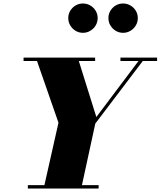

<svg xmlns="http://www.w3.org/2000/svg" viewBox="-20 -1080 920 1100"><path d="M601.1 -976.4Q601.1 -999.5 612.5 -1018.4Q623.9 -1037.3 642.9 -1048.6Q662 -1060 685.1 -1060Q708.2 -1060 727.5 -1048.6Q746.7 -1037.3 758.1 -1018.4Q769.5 -999.5 769.5 -976.4Q769.5 -953.3 758.1 -934.2Q746.7 -915.1 727.5 -903.6Q708.2 -892 685.1 -892Q662 -892 642.9 -903.6Q623.9 -915.1 612.5 -934.2Q601.1 -953.3 601.1 -976.4ZM371.1 -976.4Q371.1 -999.5 382.5 -1018.4Q393.9 -1037.3 412.9 -1048.6Q432 -1060 455.1 -1060Q478.2 -1060 497.5 -1048.6Q516.7 -1037.3 528.1 -1018.4Q539.5 -999.5 539.5 -976.4Q539.5 -953.3 528.1 -934.2Q516.7 -915.1 497.5 -903.6Q478.2 -892 455.1 -892Q432 -892 412.9 -903.6Q393.9 -915.1 382.5 -934.2Q371.1 -953.3 371.1 -976.4ZM139.5 -19.5H234.5L315 -377L192 -730.5H115V-750H525V-730.5H431.5L532 -409.5L773.5 -730.5H670V-750H880V-730.5H798L526 -372L449.5 -19.5H545V0H139.5Z"/></svg>

Font: Bodoni* 11pt Fatface
Style: Italic
Weight: 900
Italic angle: -13°
Version: Version 2.3